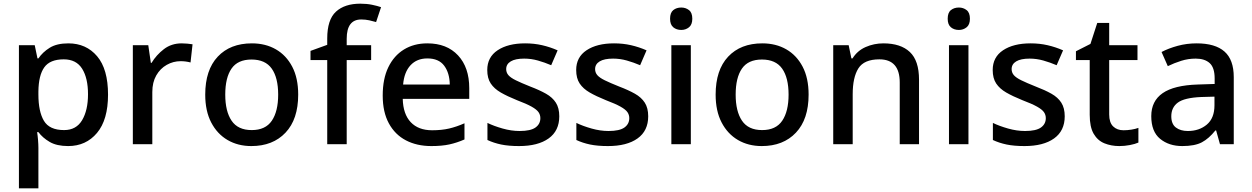

<svg xmlns="http://www.w3.org/2000/svg" viewBox="-20 -785 6815 1045"><path d="M352 -549Q449 -549 508.5 -479Q568 -409 568 -270Q568 -133 508 -61.5Q448 10 351 10Q289 10 250.5 -12.5Q212 -35 189 -66H182Q185 -48 187 -23.5Q189 1 189 20V240H83V-539H169L184 -467H189Q212 -501 250.5 -525Q289 -549 352 -549ZM327 -462Q252 -462 221 -418.5Q190 -375 189 -287V-271Q189 -178 219 -127.5Q249 -77 329 -77Q395 -77 427 -131Q459 -185 459 -272Q459 -360 427 -411Q395 -462 327 -462Z M969 -549Q983 -549 999.5 -547.5Q1016 -546 1028 -544L1017 -445Q991 -452 963 -452Q923 -452 887.5 -432Q852 -412 830.5 -374.5Q809 -337 809 -284V0H703V-539H787L801 -443H805Q831 -486 872 -517.5Q913 -549 969 -549Z M1603 -270Q1603 -136 1534 -63Q1465 10 1348 10Q1275 10 1218.5 -23Q1162 -56 1129.5 -118.5Q1097 -181 1097 -270Q1097 -404 1165 -476.5Q1233 -549 1351 -549Q1425 -549 1481.5 -516.5Q1538 -484 1570.5 -422Q1603 -360 1603 -270ZM1206 -270Q1206 -179 1240.5 -128Q1275 -77 1350 -77Q1425 -77 1459.5 -128Q1494 -179 1494 -270Q1494 -362 1459 -411.5Q1424 -461 1349 -461Q1274 -461 1240 -411.5Q1206 -362 1206 -270Z M2000 -458H1867V0H1761V-458H1670V-508L1761 -541V-575Q1761 -678 1808.5 -721.5Q1856 -765 1941 -765Q1976 -765 2005 -759Q2034 -753 2054 -746L2027 -665Q2010 -670 1989.5 -674.5Q1969 -679 1946 -679Q1867 -679 1867 -574V-539H2000Z M2306 -549Q2412 -549 2473 -483.5Q2534 -418 2534 -305V-247H2172Q2174 -164 2215.5 -120Q2257 -76 2332 -76Q2384 -76 2424.5 -85.5Q2465 -95 2508 -114V-26Q2467 -8 2426 1Q2385 10 2328 10Q2249 10 2189.5 -21Q2130 -52 2096.5 -113.5Q2063 -175 2063 -265Q2063 -356 2093.5 -419Q2124 -482 2178.5 -515.5Q2233 -549 2306 -549ZM2306 -467Q2249 -467 2214.5 -430Q2180 -393 2174 -325H2428Q2427 -388 2397.5 -427.5Q2368 -467 2306 -467Z M3024 -152Q3024 -73 2966 -31.5Q2908 10 2805 10Q2748 10 2707.5 1.5Q2667 -7 2633 -23V-116Q2668 -99 2715.5 -85.5Q2763 -72 2808 -72Q2868 -72 2894.5 -91Q2921 -110 2921 -142Q2921 -160 2911 -174.5Q2901 -189 2873.5 -204.5Q2846 -220 2793 -240Q2741 -261 2705.5 -281.5Q2670 -302 2651 -330.5Q2632 -359 2632 -404Q2632 -474 2688.5 -511.5Q2745 -549 2838 -549Q2887 -549 2930.5 -539Q2974 -529 3015 -511L2980 -430Q2945 -445 2908 -455.5Q2871 -466 2833 -466Q2785 -466 2760 -451Q2735 -436 2735 -409Q2735 -390 2747 -376Q2759 -362 2787.5 -348Q2816 -334 2866 -314Q2916 -295 2951.5 -275Q2987 -255 3005.5 -226Q3024 -197 3024 -152Z M3508 -152Q3508 -73 3450 -31.5Q3392 10 3289 10Q3232 10 3191.5 1.5Q3151 -7 3117 -23V-116Q3152 -99 3199.5 -85.5Q3247 -72 3292 -72Q3352 -72 3378.5 -91Q3405 -110 3405 -142Q3405 -160 3395 -174.5Q3385 -189 3357.5 -204.5Q3330 -220 3277 -240Q3225 -261 3189.5 -281.5Q3154 -302 3135 -330.5Q3116 -359 3116 -404Q3116 -474 3172.5 -511.5Q3229 -549 3322 -549Q3371 -549 3414.5 -539Q3458 -529 3499 -511L3464 -430Q3429 -445 3392 -455.5Q3355 -466 3317 -466Q3269 -466 3244 -451Q3219 -436 3219 -409Q3219 -390 3231 -376Q3243 -362 3271.5 -348Q3300 -334 3350 -314Q3400 -295 3435.5 -275Q3471 -255 3489.5 -226Q3508 -197 3508 -152Z M3688 -744Q3712 -744 3730 -730Q3748 -716 3748 -683Q3748 -651 3730 -636.5Q3712 -622 3688 -622Q3662 -622 3644.5 -636.5Q3627 -651 3627 -683Q3627 -716 3644.5 -730Q3662 -744 3688 -744ZM3740 -539V0H3634V-539Z M4381 -270Q4381 -136 4312 -63Q4243 10 4126 10Q4053 10 3996.5 -23Q3940 -56 3907.5 -118.5Q3875 -181 3875 -270Q3875 -404 3943 -476.5Q4011 -549 4129 -549Q4203 -549 4259.5 -516.5Q4316 -484 4348.5 -422Q4381 -360 4381 -270ZM3984 -270Q3984 -179 4018.5 -128Q4053 -77 4128 -77Q4203 -77 4237.5 -128Q4272 -179 4272 -270Q4272 -362 4237 -411.5Q4202 -461 4127 -461Q4052 -461 4018 -411.5Q3984 -362 3984 -270Z M4788 -549Q4882 -549 4932 -502Q4982 -455 4982 -351V0H4877V-336Q4877 -462 4766 -462Q4683 -462 4652 -413Q4621 -364 4621 -272V0H4515V-539H4599L4614 -467H4620Q4646 -509 4691.5 -529Q4737 -549 4788 -549Z M5199 -744Q5223 -744 5241 -730Q5259 -716 5259 -683Q5259 -651 5241 -636.5Q5223 -622 5199 -622Q5173 -622 5155.5 -636.5Q5138 -651 5138 -683Q5138 -716 5155.5 -730Q5173 -744 5199 -744ZM5251 -539V0H5145V-539Z M5775 -152Q5775 -73 5717 -31.5Q5659 10 5556 10Q5499 10 5458.5 1.5Q5418 -7 5384 -23V-116Q5419 -99 5466.5 -85.5Q5514 -72 5559 -72Q5619 -72 5645.5 -91Q5672 -110 5672 -142Q5672 -160 5662 -174.5Q5652 -189 5624.5 -204.5Q5597 -220 5544 -240Q5492 -261 5456.5 -281.5Q5421 -302 5402 -330.5Q5383 -359 5383 -404Q5383 -474 5439.5 -511.5Q5496 -549 5589 -549Q5638 -549 5681.5 -539Q5725 -529 5766 -511L5731 -430Q5696 -445 5659 -455.5Q5622 -466 5584 -466Q5536 -466 5511 -451Q5486 -436 5486 -409Q5486 -390 5498 -376Q5510 -362 5538.5 -348Q5567 -334 5617 -314Q5667 -295 5702.5 -275Q5738 -255 5756.5 -226Q5775 -197 5775 -152Z M6095 -76Q6116 -76 6138 -79.5Q6160 -83 6176 -89V-9Q6158 -1 6129.5 4.5Q6101 10 6072 10Q6028 10 5991 -5Q5954 -20 5932.5 -57Q5911 -94 5911 -160V-458H5836V-506L5915 -546L5952 -660H6017V-539H6171V-458H6017V-162Q6017 -118 6038.5 -97Q6060 -76 6095 -76Z M6493 -549Q6594 -549 6644.5 -504.5Q6695 -460 6695 -365V0H6620L6599 -75H6595Q6560 -31 6521.5 -10.5Q6483 10 6415 10Q6342 10 6294 -29.5Q6246 -69 6246 -153Q6246 -235 6308 -278Q6370 -321 6499 -325L6591 -328V-358Q6591 -417 6564 -441.5Q6537 -466 6488 -466Q6447 -466 6409 -454Q6371 -442 6336 -425L6302 -502Q6340 -522 6389.5 -535.5Q6439 -549 6493 -549ZM6518 -257Q6426 -253 6390.5 -226.5Q6355 -200 6355 -152Q6355 -110 6380 -91Q6405 -72 6445 -72Q6507 -72 6548.5 -107Q6590 -142 6590 -212V-259Z"/></svg>

Font: Noto Sans Ol Chiki Medium
Style: Regular
Weight: 500
Designer: Monotype Design Team, Lewis McGuffie
Foundry: Monotype Imaging Inc.
Version: Version 2.003; ttfautohint (v1.8.4.7-5d5b)